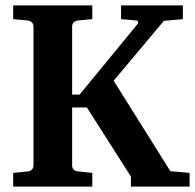

<svg xmlns="http://www.w3.org/2000/svg" viewBox="-20 -691 722 711"><path d="M682.1 0H464.8V-37.1L301.8 -293H247.1V-78.1Q247.1 -68.4 253.2 -62.7Q259.3 -57.1 269 -56.2L321.8 -50.8V0H28.8V-50.8L82 -56.2Q91.8 -57.1 97.9 -62.7Q104 -68.4 104 -78.1V-592.8Q104 -602.5 97.7 -608.4Q91.3 -614.3 82 -615.2L28.8 -620.1V-670.9H321.8V-620.1L269 -615.2Q259.8 -614.3 253.4 -608.4Q247.1 -602.5 247.1 -592.8V-340.8H274.9L490.2 -603Q492.7 -606 491.2 -610.6Q489.7 -615.2 484.9 -615.2L428.2 -620.1V-670.9H657.2V-620.1Q619.1 -616.7 586.9 -613.8L400.9 -392.1L610.8 -57.1L682.1 -50.8Z"/></svg>

Font: Veleka
Style: Bold
Weight: 700
Designer: Stefan Peev, Context Ltd, 2016; SIL International, 1997-2014.
Foundry: Stefan Peev, Context Ltd, 2016
Version: Version 1.000